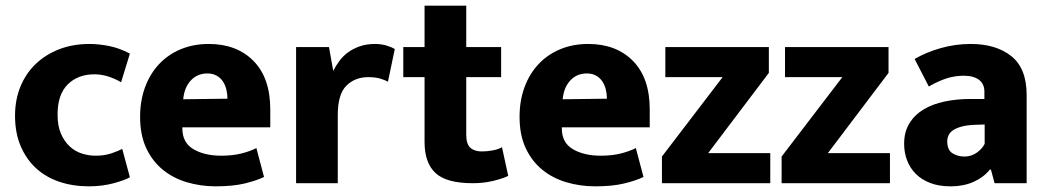

<svg xmlns="http://www.w3.org/2000/svg" viewBox="-20 -646 3690 677"><path d="M317 -97Q349 -97 373.5 -105.5Q398 -114 411 -121L438 -21Q421 -11 381 0Q341 11 293 11Q237 11 189.5 -5Q142 -21 107.5 -52.5Q73 -84 53 -130.5Q33 -177 33 -238Q33 -294 52 -340.5Q71 -387 106 -420.5Q141 -454 189 -472.5Q237 -491 296 -491Q327 -491 363.5 -484Q400 -477 438 -457L407 -356Q387 -368 362.5 -376Q338 -384 313 -384Q255 -384 219 -348.5Q183 -313 183 -242Q183 -202 195 -174.5Q207 -147 226 -129.5Q245 -112 269 -104.5Q293 -97 317 -97Z M933 -197H623V-193Q623 -143 662 -120Q701 -97 760 -97Q801 -97 832 -105Q863 -113 884 -124L911 -22Q884 -9 842.5 1Q801 11 741 11Q687 11 638.5 -3.5Q590 -18 553.5 -48Q517 -78 495.5 -124Q474 -170 474 -234Q474 -291 491.5 -338.5Q509 -386 541 -420Q573 -454 617.5 -472.5Q662 -491 716 -491Q815 -491 874 -431Q933 -371 933 -260ZM782 -298Q782 -315 778 -331Q774 -347 765.5 -359.5Q757 -372 743.5 -379.5Q730 -387 711 -387Q676 -387 653 -362.5Q630 -338 626 -296Z M1024 0V-480H1140L1155 -396Q1164 -414 1177 -431.5Q1190 -449 1208 -462Q1226 -475 1249.5 -483Q1273 -491 1302 -491Q1324 -491 1342.5 -485.5Q1361 -480 1372 -473L1348 -358Q1337 -364 1320 -369Q1303 -374 1278 -374Q1232 -374 1201.5 -344Q1171 -314 1171 -240V0Z M1747 -374H1624V-171Q1624 -138 1638.5 -125Q1653 -112 1679 -112Q1699 -112 1719 -116Q1739 -120 1750 -127L1772 -26Q1755 -17 1720.5 -8.5Q1686 0 1647 0Q1554 0 1515.5 -36Q1477 -72 1477 -145V-374H1402V-480H1477V-626H1624V-480H1747Z M2271 -197H1961V-193Q1961 -143 2000 -120Q2039 -97 2098 -97Q2139 -97 2170 -105Q2201 -113 2222 -124L2249 -22Q2222 -9 2180.5 1Q2139 11 2079 11Q2025 11 1976.5 -3.5Q1928 -18 1891.5 -48Q1855 -78 1833.5 -124Q1812 -170 1812 -234Q1812 -291 1829.5 -338.5Q1847 -386 1879 -420Q1911 -454 1955.5 -472.5Q2000 -491 2054 -491Q2153 -491 2212 -431Q2271 -371 2271 -260ZM2120 -298Q2120 -315 2116 -331Q2112 -347 2103.5 -359.5Q2095 -372 2081.5 -379.5Q2068 -387 2049 -387Q2014 -387 1991 -362.5Q1968 -338 1964 -296Z M2691 -389 2477 -106H2696V0H2314V-94L2528 -374H2326V-480H2691Z M3113 -389 2899 -106H3118V0H2736V-94L2950 -374H2748V-480H3113Z M3205 -438Q3246 -462 3297.5 -476.5Q3349 -491 3403 -491Q3492 -491 3546 -448Q3600 -405 3600 -311V0H3487L3474 -48H3470Q3450 -22 3414.5 -5.5Q3379 11 3331 11Q3290 11 3259.5 -1Q3229 -13 3209 -33Q3189 -53 3178.5 -80.5Q3168 -108 3168 -139Q3168 -181 3186.5 -211Q3205 -241 3236.5 -260Q3268 -279 3310.5 -288Q3353 -297 3401 -297H3451V-323Q3451 -350 3432 -364.5Q3413 -379 3378 -379Q3348 -379 3319 -370Q3290 -361 3255 -341ZM3452 -207 3419 -206Q3391 -205 3372 -200Q3353 -195 3341.5 -187.5Q3330 -180 3325 -169.5Q3320 -159 3320 -148Q3320 -117 3338.5 -105.5Q3357 -94 3381 -94Q3405 -94 3424.5 -108Q3444 -122 3452 -139Z"/></svg>

Font: Ek Mukta ExtraBold
Style: Regular
Weight: 800
Designer: Girish Dalvi and Yashodeep Gholap
Foundry: Ek Type
Version: Version 2.538;PS 1.002;hotconv 16.6.51;makeotf.lib2.5.65220;